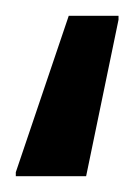

<svg xmlns="http://www.w3.org/2000/svg" viewBox="-20 -33 170 243"><path d="M0 190V185L67 -13H130V-8L89 190Z"/></svg>

Font: Saira SemiCondensed Medium
Style: Regular
Weight: 500
Width: 4
Designer: Hector Gatti with collaboration of the Omnibus-Type team
Foundry: Omnibus-Type
Version: Version 1.101